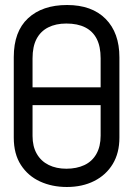

<svg xmlns="http://www.w3.org/2000/svg" viewBox="-20 -736 533 767"><path d="M105 -387V-316H387V-387ZM35 -508V-186Q35 -121 63.5 -77Q92 -33 140 -11Q188 11 247 11Q309 11 356.5 -13Q404 -37 430.5 -81Q457 -125 457 -186V-507Q457 -605 402 -660.5Q347 -716 248 -716Q149 -716 92 -663Q35 -610 35 -508ZM110 -193V-503Q110 -550 126 -580.5Q142 -611 172.5 -626.5Q203 -642 245 -642Q290 -642 320.5 -626.5Q351 -611 366.5 -580.5Q382 -550 382 -503V-194Q382 -151 365 -121Q348 -91 317 -76.5Q286 -62 245 -62Q205 -62 174.5 -77Q144 -92 127 -121.5Q110 -151 110 -193Z"/></svg>

Font: Advent Pro Medium
Style: Regular
Weight: 500
Designer: VivaRado, Andreas Kalpakidis
Foundry: VivaRado, Andreas Kalpakidis
Version: Version 3.000